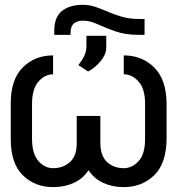

<svg xmlns="http://www.w3.org/2000/svg" viewBox="-20 -763 730 793"><path d="M491.2 -456.1V-534.2Q566.9 -534.2 617.2 -484.1Q667.5 -434.1 668 -334V-190.4Q667.5 -88.9 617.2 -39.6Q566.9 9.8 491.2 9.8Q444.3 9.8 406.5 -7.6Q368.7 -24.9 345.7 -60.1Q322.8 -24.9 284.7 -7.6Q246.6 9.8 199.2 9.8Q123.5 9.8 73.7 -39.6Q23.9 -88.9 24.4 -190.4V-334Q23.9 -434.1 73.7 -484.1Q123.5 -534.2 199.2 -534.2V-456.1Q165 -456.1 138.7 -425.8Q112.3 -395.5 112.3 -334V-190.4Q112.3 -127.4 138.7 -97.9Q165 -68.4 199.2 -68.4Q240.7 -68.4 268.8 -93.5Q296.9 -118.7 296.9 -170.9V-284.2H394.5V-170.9Q395 -118.7 422.4 -93.5Q449.7 -68.4 491.2 -68.4Q525.9 -68.4 552.7 -97.9Q579.6 -127.4 579.1 -190.4V-334Q579.6 -395.5 552.7 -425.8Q525.9 -456.1 491.2 -456.1ZM555.7 -684.6H577.1V-619.1H553.7Q497.1 -619.1 455.8 -633.8Q414.6 -648.4 382.8 -663.1Q351.1 -677.7 322.3 -677.7Q299.8 -677.7 285.6 -666.3Q271.5 -654.8 271.5 -627.9V-619.1H204.1V-637.7Q204.6 -692.4 235.6 -717.5Q266.6 -742.7 321.3 -743.2Q350.1 -743.2 375.7 -734.1Q401.4 -725.1 427.7 -713.6Q454.1 -702.1 485.1 -693.4Q516.1 -684.6 555.7 -684.6ZM343.8 -467.8 303.7 -494.1Q319.8 -514.6 328.1 -532.5Q336.4 -550.3 336.9 -568.4V-615.2H418.9V-565.4Q418.9 -546.4 407 -526.9Q395 -507.3 377.7 -491.7Q360.4 -476.1 343.8 -467.8Z"/></svg>

Font: Inter Display
Style: Regular
Weight: 400
Designer: Rasmus Andersson
Foundry: rsms
Version: Version 4.000;git-37864ae